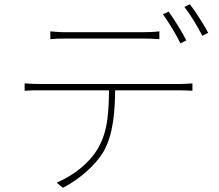

<svg xmlns="http://www.w3.org/2000/svg" viewBox="-20 -856 1040 912"><path d="M219 -707V-670C240 -672 263 -673 295 -673C346 -673 606 -673 658 -673C681 -673 712 -672 737 -670V-707C713 -704 681 -703 658 -703C606 -703 346 -703 293 -703C262 -703 244 -705 219 -707ZM97 -460V-425C124 -427 144 -427 175 -427C228 -427 782 -427 829 -427C850 -427 875 -426 894 -425V-460C872 -458 850 -457 829 -457C782 -457 228 -457 175 -457C144 -457 122 -458 97 -460ZM527 -449H498C497 -335 495 -234 445 -151C406 -83 333 -25 249 12L279 36C360 -6 434 -72 472 -136C519 -220 527 -329 527 -449ZM781 -801 754 -788C781 -751 818 -690 837 -650L865 -664C843 -708 806 -766 781 -801ZM882 -836 856 -823C885 -786 918 -731 941 -686L969 -700C949 -739 909 -800 882 -836Z"/></svg>

Font: Source Han Sans JP VF
Style: Regular
Weight: 250
Designer: Ryoko NISHIZUKA 西塚涼子 (kana, bopomofo & ideographs); Paul D. Hunt (Latin, Greek & Cyrillic); Sandoll Communications 산돌커뮤니
Foundry: Adobe
Version: Version 2.004;hotconv 1.0.118;makeotfexe 2.5.65603